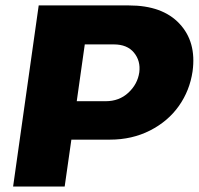

<svg xmlns="http://www.w3.org/2000/svg" viewBox="-20 -680 725 700"><path d="M450.2 -660.2Q572.3 -660.2 634.5 -593.5Q696.8 -526.9 682.1 -419.9Q671.9 -350.1 632.3 -293.9Q592.8 -237.8 527.1 -204.3Q461.4 -170.9 380.9 -170.9H240.2L215.8 0H27.8L121.1 -660.2ZM259.8 -311H365.2Q414.6 -311 448 -342Q481.4 -373 487.8 -416Q493.2 -458 468.5 -488Q443.8 -518.1 395 -518.1H289.1Z"/></svg>

Font: Human Sans Black
Style: Italic
Weight: 800
Italic angle: -8°
Designer: Tim Radville
Foundry: Continuum
Version: Version 1.000;FEAKit 1.0